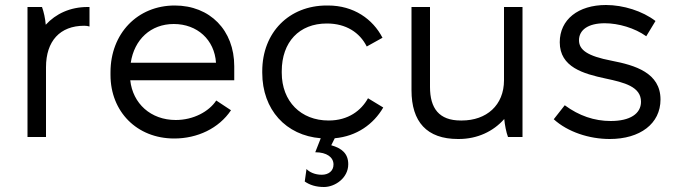

<svg xmlns="http://www.w3.org/2000/svg" viewBox="-20 -548 2699 768"><path d="M90 0H164V-279C164 -384 220 -445 317 -445C325 -445 331 -444 338 -442V-520H330C261 -520 203 -493 163 -449C161 -474 155 -501 148 -520H90Z M677 6C769 6 855 -34 904 -107L845 -146C816 -102 754 -68 683 -68C583 -68 511 -134 501 -227H917V-283C917 -427 820 -526 679 -526C530 -526 422 -414 422 -259V-248C422 -102 527 6 677 6ZM503 -297C517 -390 583 -452 675 -452C769 -452 838 -389 844 -297Z M1276 200C1320 200 1373 164 1373 109C1373 66 1347 45 1305 33L1319 5C1407 -3 1474 -51 1513 -118L1452 -155C1425 -106 1373 -66 1295 -66H1294C1184 -66 1107 -142 1107 -257V-263C1107 -380 1177 -454 1287 -454H1288C1364 -454 1419 -418 1447 -362L1510 -397C1471 -472 1395 -526 1292 -526H1287C1137 -526 1029 -419 1029 -263V-257C1029 -109 1124 -6 1263 5L1241 61C1287 61 1314 81 1314 110C1314 136 1294 151 1267 151C1239 151 1217 140 1206 128L1199 178C1219 192 1244 200 1276 200Z M1812 8H1815C1889 8 1953 -22 1997 -72C1999 -49 2005 -18 2012 0H2070V-520H1996V-227C1996 -127 1926 -66 1827 -66H1823C1736 -66 1700 -115 1700 -200V-520H1626V-187C1626 -61 1687 8 1812 8Z M2419 8C2540 8 2622 -53 2622 -150C2622 -257 2520 -287 2427 -305C2328 -324 2296 -349 2296 -387C2296 -428 2332 -455 2399 -455C2454 -455 2519 -436 2565 -403L2602 -464C2550 -504 2473 -528 2404 -528C2293 -528 2219 -470 2219 -379C2219 -279 2314 -253 2402 -234C2478 -218 2544 -201 2544 -141C2544 -93 2500 -64 2423 -64C2357 -64 2296 -85 2239 -127L2195 -71C2251 -20 2337 8 2419 8Z"/></svg>

Font: Fixel Display Regular
Style: Regular
Weight: 400
Designer: AlfaBravo + MacPaw
Foundry: Kyrylo Tkachov, Marchela Mozhyna, Serhii Makarenko, Maria Weinstein, Zakhar Kryvoshyya
Version: Version 1.211